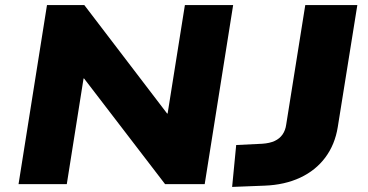

<svg xmlns="http://www.w3.org/2000/svg" viewBox="-20 -725 1449 756"><path d="M53 0 165 -705H312L638 -278H640L708 -705H898L786 0H630L311 -416H309L243 0ZM894 11 910 -154 1013 -159Q1042 -161 1061.5 -170Q1081 -179 1092.5 -195.5Q1104 -212 1107 -235L1182 -705H1387L1310 -225Q1299 -156 1261 -105Q1223 -54 1162 -25.5Q1101 3 1022 6Z"/></svg>

Font: Nunito Sans 7pt SemiExpanded Black
Style: Italic
Weight: 900
Width: 6
Italic angle: -9°
Designer: Vernon Adams
Foundry: Vernon Adams
Version: Version 3.101;gftools[0.9.27]